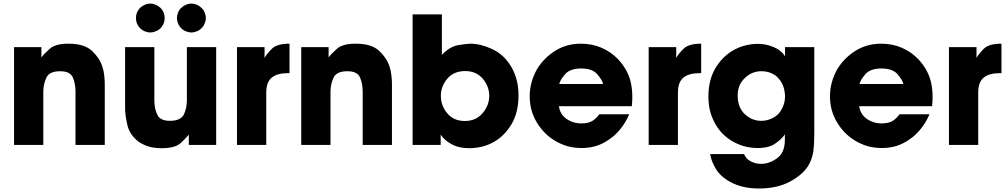

<svg xmlns="http://www.w3.org/2000/svg" viewBox="-20 -822 5707 1089"><path d="M59.6 0Q101.6 0 225.6 0Q225.6 -75.2 225.6 -301.8Q225.6 -344.7 243.2 -381.8Q259.8 -418 321.3 -418Q377 -418 392.6 -383.8Q408.2 -348.6 408.2 -302.7Q408.2 -202.1 408.2 0Q449.2 0 574.2 0Q574.2 -86.9 574.2 -346.7Q574.2 -366.2 571.3 -392.6Q569.3 -418 560.5 -444.3Q544.9 -493.2 502 -533.2Q459 -574.2 368.2 -574.2Q293.9 -574.2 261.7 -544.9Q229.5 -516.6 214.8 -496.1Q214.8 -515.6 214.8 -554.7Q175.8 -554.7 59.6 -554.7Q59.6 -520.5 59.6 -416Q59.6 -311.5 59.6 0Z M1206.1 -554.7Q1164.1 -554.7 1040 -554.7Q1040 -479.5 1040 -252.9Q1040 -210 1023.4 -173.8Q1005.9 -136.7 943.4 -136.7Q887.7 -136.7 872.1 -171.9Q855.5 -206.1 855.5 -252Q855.5 -352.5 855.5 -554.7Q814.5 -554.7 689.5 -554.7Q689.5 -545.9 689.5 -516.6Q689.5 -439.5 689.5 -208Q689.5 -170.9 701.2 -118.2Q711.9 -65.4 754.9 -27.3Q778.3 -6.8 813.5 5.9Q847.7 18.6 896.5 18.6Q971.7 18.6 1003.9 -9.8Q1036.1 -39.1 1050.8 -58.6Q1050.8 -39.1 1050.8 0Q1089.8 0 1206.1 0Q1206.1 -138.7 1206.1 -554.7ZM890.6 -662.1Q878.9 -650.4 863.3 -644.5Q847.7 -637.7 832 -637.7Q816.4 -637.7 800.8 -644.5Q786.1 -650.4 774.4 -662.1Q763.7 -672.9 756.8 -688.5Q751 -704.1 751 -719.7Q751 -735.4 756.8 -751Q763.7 -766.6 774.4 -777.3Q786.1 -788.1 800.8 -794.9Q816.4 -801.8 832 -801.8Q847.7 -801.8 863.3 -794.9Q878.9 -788.1 890.6 -777.3Q901.4 -766.6 908.2 -751Q914.1 -735.4 914.1 -719.7Q914.1 -704.1 908.2 -688.5Q901.4 -672.9 890.6 -662.1ZM1123 -662.1Q1112.3 -650.4 1096.7 -644.5Q1081.1 -637.7 1065.4 -637.7Q1049.8 -637.7 1034.2 -644.5Q1018.6 -650.4 1007.8 -662.1Q996.1 -672.9 990.2 -688.5Q983.4 -704.1 983.4 -719.7Q983.4 -735.4 990.2 -751Q996.1 -766.6 1007.8 -777.3Q1018.6 -788.1 1034.2 -794.9Q1049.8 -801.8 1065.4 -801.8Q1081.1 -801.8 1096.7 -794.9Q1112.3 -788.1 1123 -777.3Q1134.8 -766.6 1140.6 -751Q1147.5 -735.4 1147.5 -719.7Q1147.5 -704.1 1140.6 -688.5Q1134.8 -672.9 1123 -662.1Z M1324.2 0Q1366.2 0 1490.2 0Q1490.2 -74.2 1490.2 -297.9Q1490.2 -356.4 1521.5 -381.8Q1551.8 -407.2 1615.2 -407.2Q1617.2 -407.2 1622.1 -407.2Q1622.1 -449.2 1622.1 -574.2Q1549.8 -574.2 1521.5 -544.9Q1492.2 -515.6 1480.5 -493.2Q1480.5 -513.7 1480.5 -554.7Q1441.4 -554.7 1324.2 -554.7Q1324.2 -520.5 1324.2 -416Q1324.2 -311.5 1324.2 0Z M1688.5 0Q1730.5 0 1854.5 0Q1854.5 -75.2 1854.5 -301.8Q1854.5 -344.7 1872.1 -381.8Q1888.7 -418 1950.2 -418Q2005.9 -418 2021.5 -383.8Q2037.1 -348.6 2037.1 -302.7Q2037.1 -202.1 2037.1 0Q2078.1 0 2203.1 0Q2203.1 -86.9 2203.1 -346.7Q2203.1 -366.2 2200.2 -392.6Q2198.2 -418 2189.5 -444.3Q2173.8 -493.2 2130.9 -533.2Q2087.9 -574.2 1997.1 -574.2Q1922.9 -574.2 1890.6 -544.9Q1858.4 -516.6 1843.8 -496.1Q1843.8 -515.6 1843.8 -554.7Q1804.7 -554.7 1688.5 -554.7Q1688.5 -520.5 1688.5 -416Q1688.5 -311.5 1688.5 0Z M2320.3 0Q2360.4 0 2479.5 0Q2479.5 -14.6 2479.5 -58.6Q2497.1 -29.3 2540 -4.9Q2582 18.6 2640.6 18.6Q2677.7 18.6 2713.9 9.8Q2750 1 2782.2 -17.6Q2841.8 -51.8 2880.9 -117.2Q2920.9 -183.6 2920.9 -281.2Q2920.9 -335.9 2907.2 -379.9Q2893.6 -423.8 2871.1 -457Q2830.1 -518.6 2766.6 -545.9Q2704.1 -574.2 2647.5 -574.2Q2630.9 -574.2 2581.1 -566.4Q2531.2 -558.6 2486.3 -510.7Q2486.3 -525.4 2486.3 -552.7Q2486.3 -599.6 2486.3 -740.2Q2445.3 -740.2 2320.3 -740.2Q2320.3 -693.4 2320.3 -554.7Q2320.3 -416 2320.3 0ZM2754.9 -278.3Q2754.9 -223.6 2716.8 -179.7Q2679.7 -135.7 2616.2 -135.7Q2553.7 -135.7 2517.6 -178.7Q2480.5 -221.7 2480.5 -279.3Q2480.5 -331.1 2516.6 -375Q2552.7 -418.9 2619.1 -418.9Q2680.7 -418.9 2717.8 -376Q2754.9 -332 2754.9 -279.3Q2754.9 -278.3 2754.9 -278.3Z M3563.5 -219.7Q3566.4 -247.1 3566.4 -273.4Q3566.4 -320.3 3555.7 -363.3Q3538.1 -429.7 3485.4 -486.3Q3446.3 -527.3 3392.6 -550.8Q3338.9 -574.2 3275.4 -574.2Q3192.4 -574.2 3127.9 -533.2Q3063.5 -492.2 3025.4 -428.7Q3005.9 -394.5 2995.1 -355.5Q2984.4 -316.4 2984.4 -276.4Q2984.4 -195.3 3023.4 -129.9Q3062.5 -63.5 3125 -25.4Q3158.2 -4.9 3197.3 6.8Q3236.3 17.6 3278.3 17.6Q3321.3 17.6 3361.3 5.9Q3401.4 -6.8 3436.5 -32.2Q3471.7 -55.7 3500 -91.8Q3529.3 -127.9 3548.8 -173.8Q3492.2 -173.8 3378.9 -173.8Q3364.3 -152.3 3340.8 -136.7Q3317.4 -122.1 3278.3 -122.1Q3229.5 -122.1 3192.4 -148.4Q3155.3 -175.8 3150.4 -219.7Q3288.1 -219.7 3563.5 -219.7ZM3152.3 -345.7Q3155.3 -365.2 3183.6 -399.4Q3211.9 -433.6 3276.4 -433.6Q3340.8 -433.6 3369.1 -399.4Q3397.5 -365.2 3400.4 -345.7Q3317.4 -345.7 3152.3 -345.7Z M3659.2 0Q3701.2 0 3825.2 0Q3825.2 -74.2 3825.2 -297.9Q3825.2 -356.4 3856.4 -381.8Q3886.7 -407.2 3950.2 -407.2Q3952.1 -407.2 3957 -407.2Q3957 -449.2 3957 -574.2Q3884.8 -574.2 3856.4 -544.9Q3827.1 -515.6 3815.4 -493.2Q3815.4 -513.7 3815.4 -554.7Q3776.4 -554.7 3659.2 -554.7Q3659.2 -520.5 3659.2 -416Q3659.2 -311.5 3659.2 0Z M4598.6 -554.7Q4557.6 -554.7 4432.6 -554.7Q4432.6 -542 4432.6 -502.9Q4409.2 -539.1 4366.2 -555.7Q4324.2 -573.2 4278.3 -573.2Q4240.2 -573.2 4204.1 -563.5Q4167 -553.7 4134.8 -534.2Q4075.2 -499 4036.1 -432.6Q3998 -366.2 3998 -274.4Q3998 -227.5 4008.8 -186.5Q4020.5 -146.5 4041 -112.3Q4078.1 -50.8 4141.6 -16.6Q4204.1 17.6 4278.3 17.6Q4342.8 17.6 4379.9 -9.8Q4418 -37.1 4431.6 -60.5Q4431.6 -49.8 4431.6 -28.3Q4431.6 43.9 4387.7 75.2Q4343.8 107.4 4296.9 107.4Q4293 107.4 4280.3 106.4Q4267.6 105.5 4252.9 99.6Q4238.3 94.7 4223.6 84Q4209 72.3 4200.2 51.8Q4135.7 51.8 4007.8 51.8Q4013.7 90.8 4040 135.7Q4067.4 180.7 4124 210.9Q4154.3 227.5 4194.3 237.3Q4234.4 247.1 4285.2 247.1Q4387.7 247.1 4460.9 208Q4533.2 168.9 4565.4 116.2Q4585.9 81.1 4592.8 38.1Q4598.6 -4.9 4598.6 -67.4Q4598.6 -229.5 4598.6 -554.7ZM4164.1 -280.3Q4164.1 -340.8 4204.1 -378.9Q4244.1 -418 4297.9 -418Q4331.1 -418 4356.4 -406.2Q4381.8 -395.5 4397.5 -375Q4415 -355.5 4423.8 -329.1Q4432.6 -301.8 4432.6 -271.5Q4431.6 -242.2 4420.9 -217.8Q4411.1 -193.4 4393.6 -174.8Q4376 -157.2 4351.6 -147.5Q4327.1 -136.7 4296.9 -136.7Q4245.1 -136.7 4204.1 -174.8Q4164.1 -212.9 4164.1 -279.3Q4164.1 -279.3 4164.1 -280.3Z M5266.6 -219.7Q5269.5 -247.1 5269.5 -273.4Q5269.5 -320.3 5258.8 -363.3Q5241.2 -429.7 5188.5 -486.3Q5149.4 -527.3 5095.7 -550.8Q5042 -574.2 4978.5 -574.2Q4895.5 -574.2 4831.1 -533.2Q4766.6 -492.2 4728.5 -428.7Q4709 -394.5 4698.2 -355.5Q4687.5 -316.4 4687.5 -276.4Q4687.5 -195.3 4726.6 -129.9Q4765.6 -63.5 4828.1 -25.4Q4861.3 -4.9 4900.4 6.8Q4939.5 17.6 4981.4 17.6Q5024.4 17.6 5064.5 5.9Q5104.5 -6.8 5139.6 -32.2Q5174.8 -55.7 5203.1 -91.8Q5232.4 -127.9 5252 -173.8Q5195.3 -173.8 5082 -173.8Q5067.4 -152.3 5043.9 -136.7Q5020.5 -122.1 4981.4 -122.1Q4932.6 -122.1 4895.5 -148.4Q4858.4 -175.8 4853.5 -219.7Q4991.2 -219.7 5266.6 -219.7ZM4855.5 -345.7Q4858.4 -365.2 4886.7 -399.4Q4915 -433.6 4979.5 -433.6Q5043.9 -433.6 5072.3 -399.4Q5100.6 -365.2 5103.5 -345.7Q5020.5 -345.7 4855.5 -345.7Z M5362.3 0Q5404.3 0 5528.3 0Q5528.3 -74.2 5528.3 -297.9Q5528.3 -356.4 5559.6 -381.8Q5589.8 -407.2 5653.3 -407.2Q5655.3 -407.2 5660.2 -407.2Q5660.2 -449.2 5660.2 -574.2Q5587.9 -574.2 5559.6 -544.9Q5530.3 -515.6 5518.6 -493.2Q5518.6 -513.7 5518.6 -554.7Q5479.5 -554.7 5362.3 -554.7Q5362.3 -520.5 5362.3 -416Q5362.3 -311.5 5362.3 0Z"/></svg>

Font: Avakin
Style: Bold
Weight: 700
Designer: Herb Lubalin, Tom Carnase, Ed Benguiat, Adobe Type Staff
Version: Version 1.0